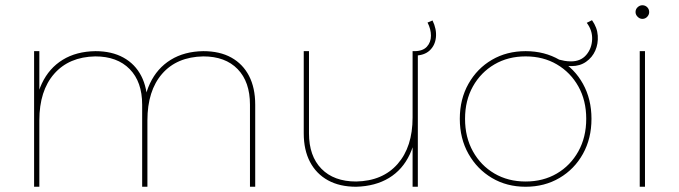

<svg xmlns="http://www.w3.org/2000/svg" viewBox="-20 -712 2589 732"><path d="M522 -313Q522 -400 474.5 -448.5Q427 -497 343 -497Q243 -495 186.5 -430.5Q130 -366 130 -253H112Q112 -335 139.5 -393.5Q167 -452 219 -484Q271 -516 344 -517Q406 -517 450.5 -492.5Q495 -468 518.5 -422.5Q542 -377 542 -313V0H522ZM933 -313Q933 -400 886 -448.5Q839 -497 755 -497Q654 -495 598 -430.5Q542 -366 542 -253H524Q524 -335 551.5 -393.5Q579 -452 631 -484Q683 -516 755 -517Q818 -517 862 -492.5Q906 -468 929.5 -422.5Q953 -377 953 -313V0H933ZM110 -517H130V0H110Z M1158 -204Q1158 -117 1205.5 -68.5Q1253 -20 1338 -20Q1439 -22 1496 -87Q1553 -152 1553 -264H1570Q1570 -183 1542.5 -124Q1515 -65 1463 -33.5Q1411 -2 1338 0Q1275 0 1230.5 -24.5Q1186 -49 1162 -94.5Q1138 -140 1138 -204V-517H1158ZM1553 -517H1573V0H1553ZM1629 -634Q1645 -601 1642 -570Q1639 -539 1618 -519.5Q1597 -500 1559 -500L1560 -517Q1592 -517 1607.5 -534Q1623 -551 1623 -576Q1623 -601 1610 -626Z M1984 -517Q2056 -517 2113 -484Q2170 -451 2202.5 -392.5Q2235 -334 2235 -259Q2235 -184 2202.5 -125.5Q2170 -67 2113 -33.5Q2056 0 1984 0Q1912 0 1855.5 -33.5Q1799 -67 1766 -125.5Q1733 -184 1733 -259Q1733 -334 1766 -392.5Q1799 -451 1855.5 -484Q1912 -517 1984 -517ZM1984 -497Q1917 -497 1865 -466.5Q1813 -436 1783 -382.5Q1753 -329 1753 -259Q1753 -189 1783 -135Q1813 -81 1865 -50.5Q1917 -20 1984 -20Q2051 -20 2103 -50.5Q2155 -81 2185 -135Q2215 -189 2215 -259Q2215 -329 2185 -382.5Q2155 -436 2103 -466.5Q2051 -497 1984 -497ZM2237 -635Q2257 -607 2259 -576Q2261 -545 2249.5 -519Q2238 -493 2214.5 -476.5Q2191 -460 2159 -460Q2146 -460 2133.5 -461.5Q2121 -463 2110 -466V-485Q2121 -482 2132.5 -480Q2144 -478 2157 -478Q2194 -478 2215 -502.5Q2236 -527 2237.5 -561.5Q2239 -596 2217 -625Z M2419 -517H2439V0H2419ZM2429 -692Q2440 -692 2447.5 -684.5Q2455 -677 2455 -666Q2455 -656 2447.5 -648Q2440 -640 2429 -640Q2419 -640 2411 -648Q2403 -656 2403 -666Q2403 -677 2411 -684.5Q2419 -692 2429 -692Z"/></svg>

Font: Alexandria Thin
Style: Regular
Weight: 250
Designer: Mohamed Gaber
Foundry: Kief Type Foundry
Version: Version 5.100